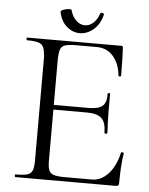

<svg xmlns="http://www.w3.org/2000/svg" viewBox="-54 -812 663 857"><g transform="rotate(5 277.5 -384.0)"><path d="M512 -152Q515 -152 518 -150.5Q521 -149 520 -147Q511 -95 511 -15Q511 -7 508 -3.5Q505 0 496 0H48Q44 0 44 -6Q44 -12 47 -12Q83 -12 99.5 -17Q116 -22 122 -36.5Q128 -51 128 -81V-544Q126 -574 120 -588Q114 -602 97.5 -607.5Q81 -613 46 -613Q43 -613 43 -619Q43 -625 45 -625H468Q472 -625 473.5 -623Q475 -621 475 -616Q478 -561 478 -492Q478 -488 472 -488Q466 -488 466 -492Q461 -545 432.5 -577.5Q404 -610 359 -610H269Q234 -610 218 -605Q202 -600 196.5 -586.5Q191 -573 190 -543V-336H346Q390 -336 408 -351.5Q426 -367 425 -406Q425 -410 431 -410Q437 -410 436 -406V-373V-325L437 -281Q439 -251 439 -232Q439 -228 432.5 -228Q426 -228 426 -232Q426 -277 406.5 -296Q387 -315 341 -315H190V-85Q190 -56 196 -42.5Q202 -29 218 -24Q234 -19 268 -19H388Q430 -19 462 -54.5Q494 -90 507 -149Q507 -152 512 -152ZM184 -752Q183 -758 196.5 -763Q210 -768 222 -768Q232 -768 232 -765Q240 -735 258 -718.5Q276 -702 297 -702Q317 -702 334.5 -717.5Q352 -733 361 -761Q363 -764 367 -764Q371 -764 375 -762Q379 -760 378 -758Q367 -713 338.5 -689Q310 -665 277 -665Q245 -665 218.5 -688Q192 -711 184 -752Z"/></g></svg>

Font: Cormorant Upright
Style: Regular
Weight: 400
Designer: Christian Thalmann (Catharsis Fonts)
Foundry: Catharsis Fonts
Version: Version 3.302